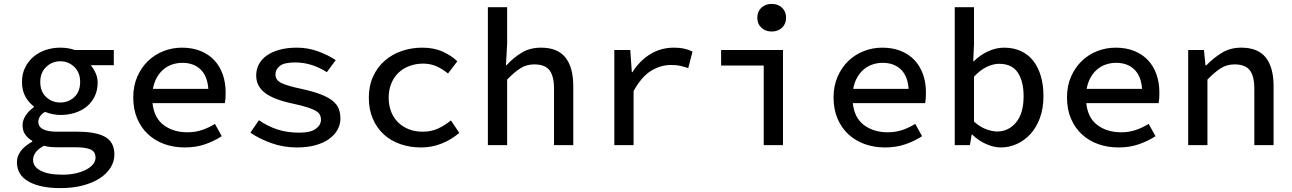

<svg xmlns="http://www.w3.org/2000/svg" viewBox="-20 -746 6640 987"><path d="M291 221Q186 221 126.5 187Q67 153 67 88Q67 26 146 -18V-22Q126 -33 111 -52.5Q96 -72 96 -103Q96 -127 111.5 -151.5Q127 -176 154 -195V-199Q128 -218 110.5 -249.5Q93 -281 93 -325Q93 -366 109 -398.5Q125 -431 152 -454Q179 -477 214.5 -489Q250 -501 290 -501Q331 -501 364 -489H565V-411H446Q460 -395 471 -371.5Q482 -348 482 -322Q482 -282 467 -251Q452 -220 426 -198.5Q400 -177 365 -166Q330 -155 290 -155Q272 -155 251.5 -159Q231 -163 211 -171Q177 -149 177 -120Q177 -69 274 -69H378Q474 -69 521 -42Q568 -15 568 48Q568 84 548.5 115.5Q529 147 493 170.5Q457 194 405.5 207.5Q354 221 291 221ZM290 -219Q332 -219 362 -247Q392 -275 392 -325Q392 -373 362 -402Q332 -431 290 -431Q248 -431 217.5 -402Q187 -373 187 -325Q187 -275 217.5 -247Q248 -219 290 -219ZM301 152Q340 152 371.5 144.5Q403 137 425 125Q447 113 459 97.5Q471 82 471 65Q471 33 445 22Q419 11 367 11H280Q257 11 239 9.5Q221 8 206 3Q175 20 162.5 38.5Q150 57 150 76Q150 111 189 131.5Q228 152 301 152Z M930 12Q874 12 826 -5Q778 -22 742 -55Q706 -88 685.5 -136Q665 -184 665 -245Q665 -305 686 -352.5Q707 -400 741.5 -433Q776 -466 821 -483.5Q866 -501 915 -501Q969 -501 1011 -484Q1053 -467 1081.5 -436.5Q1110 -406 1125 -363.5Q1140 -321 1140 -270Q1140 -254 1139 -240Q1138 -226 1136 -216H764Q772 -140 821.5 -103Q871 -66 943 -66Q984 -66 1018 -77.5Q1052 -89 1085 -109L1120 -46Q1082 -21 1034.5 -4.5Q987 12 930 12ZM918 -423Q890 -423 865 -414.5Q840 -406 820 -389Q800 -372 786 -347Q772 -322 766 -289H1051Q1046 -356 1010.5 -389.5Q975 -423 918 -423Z M1506 12Q1436 12 1374 -10.5Q1312 -33 1267 -64L1311 -128Q1354 -98 1404.5 -81Q1455 -64 1519 -64Q1576 -64 1603 -83.5Q1630 -103 1630 -131Q1630 -144 1625 -155Q1620 -166 1604.5 -175.5Q1589 -185 1561 -194Q1533 -203 1487 -213Q1390 -233 1343.5 -267.5Q1297 -302 1297 -358Q1297 -389 1310.5 -415Q1324 -441 1350.5 -460Q1377 -479 1416 -490Q1455 -501 1506 -501Q1564 -501 1616.5 -481.5Q1669 -462 1706 -437L1660 -375Q1625 -398 1583.5 -411.5Q1542 -425 1497 -425Q1441 -425 1418.5 -407Q1396 -389 1396 -363Q1396 -334 1427 -319Q1458 -304 1530 -289Q1590 -276 1628.5 -261Q1667 -246 1689.5 -228Q1712 -210 1721 -187.5Q1730 -165 1730 -137Q1730 -106 1715 -79Q1700 -52 1671.5 -31.5Q1643 -11 1601.5 0.5Q1560 12 1506 12Z M2145 12Q2088 12 2038.5 -5Q1989 -22 1953 -55Q1917 -88 1896.5 -135.5Q1876 -183 1876 -244Q1876 -305 1898 -353Q1920 -401 1958 -434Q1996 -467 2045.5 -484Q2095 -501 2151 -501Q2211 -501 2256 -480.5Q2301 -460 2331 -431L2283 -368Q2254 -392 2223 -405.5Q2192 -419 2156 -419Q2117 -419 2084 -406.5Q2051 -394 2027.5 -371Q2004 -348 1991 -315.5Q1978 -283 1978 -244Q1978 -205 1990.5 -172.5Q2003 -140 2026.5 -117Q2050 -94 2082 -81.5Q2114 -69 2153 -69Q2198 -69 2233.5 -86Q2269 -103 2298 -127L2341 -63Q2299 -27 2249 -7.5Q2199 12 2145 12Z M2488 0V-709H2587V-521L2581 -411H2584Q2619 -449 2661.5 -475Q2704 -501 2761 -501Q2847 -501 2887 -450Q2927 -399 2927 -303V0H2828V-290Q2828 -354 2805 -384.5Q2782 -415 2726 -415Q2687 -415 2656 -395.5Q2625 -376 2587 -337V0Z M3138 0V-489H3220L3228 -375H3231Q3269 -435 3323.5 -468Q3378 -501 3444 -501Q3473 -501 3495 -496.5Q3517 -492 3540 -481L3518 -396Q3493 -404 3475 -408Q3457 -412 3429 -412Q3376 -412 3327 -382Q3278 -352 3237 -278V0Z M3906 0V-409H3687V-489H4005V0ZM3947 -584Q3915 -584 3894 -603.5Q3873 -623 3873 -655Q3873 -687 3894 -706.5Q3915 -726 3947 -726Q3979 -726 4000 -706.5Q4021 -687 4021 -655Q4021 -623 4000 -603.5Q3979 -584 3947 -584Z M4530 12Q4474 12 4426 -5Q4378 -22 4342 -55Q4306 -88 4285.5 -136Q4265 -184 4265 -245Q4265 -305 4286 -352.5Q4307 -400 4341.5 -433Q4376 -466 4421 -483.5Q4466 -501 4515 -501Q4569 -501 4611 -484Q4653 -467 4681.5 -436.5Q4710 -406 4725 -363.5Q4740 -321 4740 -270Q4740 -254 4739 -240Q4738 -226 4736 -216H4364Q4372 -140 4421.5 -103Q4471 -66 4543 -66Q4584 -66 4618 -77.5Q4652 -89 4685 -109L4720 -46Q4682 -21 4634.5 -4.5Q4587 12 4530 12ZM4518 -423Q4490 -423 4465 -414.5Q4440 -406 4420 -389Q4400 -372 4386 -347Q4372 -322 4366 -289H4651Q4646 -356 4610.5 -389.5Q4575 -423 4518 -423Z M5125 12Q5090 12 5050.5 -5Q5011 -22 4978 -54H4975L4966 0H4888V-709H4987V-521L4983 -431H4986Q5018 -463 5059 -482Q5100 -501 5142 -501Q5190 -501 5228 -483.5Q5266 -466 5291.5 -433.5Q5317 -401 5330.5 -355Q5344 -309 5344 -252Q5344 -189 5326 -140Q5308 -91 5277.5 -57.5Q5247 -24 5207.5 -6Q5168 12 5125 12ZM5106 -70Q5164 -70 5203 -116.5Q5242 -163 5242 -251Q5242 -328 5212 -373Q5182 -418 5116 -418Q5086 -418 5053 -402.5Q5020 -387 4987 -352V-121Q5018 -93 5050 -81.5Q5082 -70 5106 -70Z M5730 12Q5674 12 5626 -5Q5578 -22 5542 -55Q5506 -88 5485.5 -136Q5465 -184 5465 -245Q5465 -305 5486 -352.5Q5507 -400 5541.5 -433Q5576 -466 5621 -483.5Q5666 -501 5715 -501Q5769 -501 5811 -484Q5853 -467 5881.5 -436.5Q5910 -406 5925 -363.5Q5940 -321 5940 -270Q5940 -254 5939 -240Q5938 -226 5936 -216H5564Q5572 -140 5621.5 -103Q5671 -66 5743 -66Q5784 -66 5818 -77.5Q5852 -89 5885 -109L5920 -46Q5882 -21 5834.5 -4.5Q5787 12 5730 12ZM5718 -423Q5690 -423 5665 -414.5Q5640 -406 5620 -389Q5600 -372 5586 -347Q5572 -322 5566 -289H5851Q5846 -356 5810.5 -389.5Q5775 -423 5718 -423Z M6088 0V-489H6169L6177 -410H6181Q6218 -448 6261 -474.5Q6304 -501 6361 -501Q6447 -501 6487 -450Q6527 -399 6527 -303V0H6428V-290Q6428 -354 6405 -384.5Q6382 -415 6326 -415Q6287 -415 6256 -395.5Q6225 -376 6187 -337V0Z"/></svg>

Font: SauceCodePro Nerd Font Mono
Style: Regular
Weight: 500
Monospace: yes
Designer: Paul D. Hunt, Teo Tuominen
Foundry: Adobe Systems Incorporated
Version: Version 2.030;PS 1.000;hotconv 16.6.51;makeotf.lib2.5.65220;